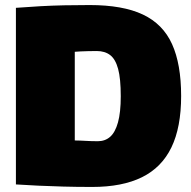

<svg xmlns="http://www.w3.org/2000/svg" viewBox="-20 -730 757 760"><path d="M345 10Q282 10 230 8.5Q178 7 132.5 5Q87 3 43 0V-699Q95 -703 141 -705.5Q187 -708 234 -709Q281 -710 335 -710Q466 -710 545.5 -672.5Q625 -635 661 -555.5Q697 -476 697 -350Q697 -226 658.5 -146.5Q620 -67 542 -28.5Q464 10 345 10ZM367 -171Q396 -171 416 -188.5Q436 -206 447 -245.5Q458 -285 458 -349Q458 -419 447.5 -457.5Q437 -496 416 -512Q395 -528 363 -528Q344 -528 328 -527.5Q312 -527 299 -526.5Q286 -526 276 -525V-174Q288 -174 298 -173.5Q308 -173 318 -172.5Q328 -172 339.5 -171.5Q351 -171 367 -171Z"/></svg>

Font: Georama ExtraCondensed Thin Black
Style: Regular
Weight: 900
Version: Version 1.001